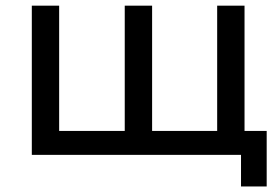

<svg xmlns="http://www.w3.org/2000/svg" viewBox="-20 -550 982 682"><path d="M93 -529.9H190.1V-59.7L166.7 -84.9H444.6L423.1 -59.7V-529.9H520.3V-59.7L496 -84.9H774.9L751.4 -59.7V-529.9H848.6V0H93ZM836.1 -25.1 859.6 0H747.4V-84.9H927.3V112.4H836.1Z"/></svg>

Font: iiserrat Thin
Style: Regular
Weight: 100
Designer: Akira Ohta
Foundry: Akira Ohta
Version: Version 1.200;Glyphs 3.3.1 (3343)